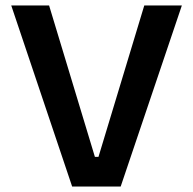

<svg xmlns="http://www.w3.org/2000/svg" viewBox="-20 -680 704 700"><path d="M243 0 21 -660H159L326 -108H339L506 -660H643L420 0Z"/></svg>

Font: Bricolage Grotesque 16pt SemiBold
Style: Regular
Weight: 600
Version: Version 1.001;gftools[0.9.33.dev8+g029e19f]